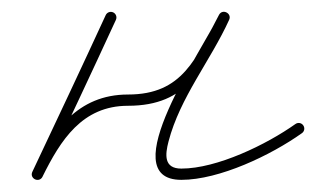

<svg xmlns="http://www.w3.org/2000/svg" viewBox="-20 -294 534 324"><path d="M171 -273.1C166.2 -275.3 160.6 -273.2 158.4 -268.5C117.7 -180.1 76.2 -92.1 34.6 -4.1C31.9 1.6 34.8 6.5 39.1 8.6C43.3 10.6 48.9 9.8 51.7 4.2C82.2 -57.4 118.6 -115.5 196 -115.5C297.3 -115.5 323.5 -179.8 366.4 -260C369.3 -265.4 366.3 -270.3 361.9 -272.4C357.6 -274.6 351.9 -274 349.3 -268.4C324.3 -213.3 168.1 9.5 286 9.5C350.2 9.5 437.5 -32.2 489.5 -69.3C493.8 -72.3 494.8 -78.2 491.7 -82.5C488.7 -86.8 482.8 -87.8 478.5 -84.7C478.5 -84.7 478.5 -84.7 478.5 -84.7C429.8 -50.1 346.1 -9.5 286 -9.5C256.3 -9.5 258.5 -32.9 264.4 -55.3C283.7 -129.5 335.2 -191.4 366.7 -260.6C369.2 -266.1 366.4 -270.9 362.2 -273C358 -275.1 352.5 -274.4 349.6 -269C310.4 -195.5 288.6 -134.5 196 -134.5C110.4 -134.5 68.6 -72.8 34.7 -4.2C31.9 1.4 34.8 6.3 39.1 8.4C43.4 10.5 49.1 9.7 51.8 4.1C93.4 -84 134.9 -172.1 175.6 -260.5C177.8 -265.3 175.7 -270.9 171 -273.1Z"/></svg>

Font: FRB American Cursive Extralight
Style: Italic
Weight: 200
Italic angle: -25°
Version: Version 2.0;Modular Font Editor K font №1